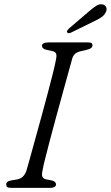

<svg xmlns="http://www.w3.org/2000/svg" viewBox="-20 -904 533 924"><path d="M184.5 -82.5Q180 -63 184.2 -53Q188.5 -43 204 -40.5L229.5 -35.5Q249.5 -30.5 249.5 -16.5Q249.5 -8.5 241.8 -4.2Q234 0 223 0H32.5Q19.5 0 14.8 -4Q10 -8 10 -15.5Q9 -31 32.5 -35.5L62 -40.5Q95 -46 107.5 -83.5Q113 -102 124 -142Q135 -182 149.5 -234.5Q164 -287 179.8 -344.2Q195.5 -401.5 209.8 -455.5Q224 -509.5 234.8 -552.2Q245.5 -595 249.5 -618Q253.5 -636 250 -645.5Q246.5 -655 230.5 -658.5L203 -664.5Q182 -669.5 182 -683.5Q182 -700 216.5 -700H403.5Q416 -700 420.5 -696.5Q425 -693 425 -686Q425 -671 400 -665L368.5 -657.5Q336.5 -651 328 -623.5Q321 -598.5 308.5 -553Q296 -507.5 280.5 -451.5Q265 -395.5 249 -336.8Q233 -278 219.2 -225.5Q205.5 -173 196 -135Q186.5 -97 184.5 -82.5ZM404.5 -846Q426.5 -865.5 443.5 -876.2Q460.5 -887 476.5 -882Q489 -878 492 -866.2Q495 -854.5 487.5 -842.5Q480.5 -829 466.2 -819.8Q452 -810.5 431.5 -801L320.5 -746.5Q307.5 -741 303 -748.5Q300.5 -752.5 303.8 -757.2Q307 -762 311.5 -766.5Z"/></svg>

Font: Fraunces 9pt S050 Light
Style: Italic
Weight: 300
Italic angle: -16°
Version: Version 1.000; ttfautohint (v1.8.3)